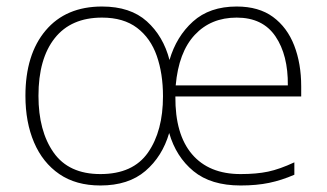

<svg xmlns="http://www.w3.org/2000/svg" viewBox="-20 -559 1003 589"><path d="M706 -539Q774 -539 817.5 -507Q861 -475 882.5 -419.5Q904 -364 904 -294V-263H518Q517 -147 569 -86Q621 -25 718 -25Q767 -25 802.5 -32.5Q838 -40 883 -61V-23Q844 -6 805.5 2Q767 10 718 10Q627 10 573.5 -34Q520 -78 499 -151Q478 -79 426 -34.5Q374 10 288 10Q213 10 162 -25Q111 -60 84.5 -122Q58 -184 58 -265Q58 -392 120 -465.5Q182 -539 293 -539Q380 -539 430.5 -493.5Q481 -448 500 -375Q521 -447 572 -493Q623 -539 706 -539ZM706 -505Q627 -505 577.5 -452Q528 -399 519 -297H863Q864 -390 825 -447.5Q786 -505 706 -505ZM293 -505Q198 -505 148 -442Q98 -379 98 -265Q98 -157 144.5 -91Q191 -25 288 -25Q388 -25 434 -91Q480 -157 480 -264Q480 -333 461 -387.5Q442 -442 400.5 -473.5Q359 -505 293 -505Z"/></svg>

Font: Noto Sans Kannada ExtraLight
Style: Regular
Weight: 200
Designer: Jelle Bosma - Monotype Design Team
Foundry: Monotype Imaging Inc.
Version: Version 2.005; ttfautohint (v1.8.4.7-5d5b)